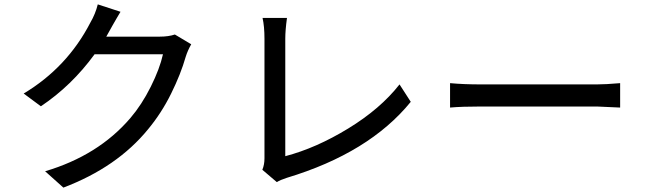

<svg xmlns="http://www.w3.org/2000/svg" viewBox="-20 -814 2970 883"><path d="M859.4 -610.4Q842.8 -581.1 834 -552.7Q811.5 -473.6 767.1 -383.8Q722.7 -293.9 661.1 -219.7Q518.6 -44.9 271.5 48.8L187.5 -26.4Q431.6 -98.6 579.1 -270.5Q631.8 -332 673.3 -415Q714.8 -498 729.5 -564.5H415Q309.6 -419.9 168 -325.2L88.9 -383.8Q289.1 -503.9 395.5 -710Q418.9 -750 429.7 -793.9L534.2 -759.8Q526.4 -747.1 517.1 -731Q507.8 -714.8 498.5 -698.7Q489.3 -682.6 486.3 -676.8Q480.5 -667 468.8 -645.5H714.8Q754.9 -645.5 784.2 -655.3Z M1186.5 -33.2Q1196.3 -56.6 1196.3 -85.9V-635.7Q1196.3 -692.4 1187.5 -731.4H1299.8Q1292 -674.8 1292 -636.7V-95.7Q1433.6 -132.8 1581.5 -223.1Q1729.5 -313.5 1817.4 -425.8L1869.1 -345.7Q1677.7 -110.4 1298.8 3.9Q1268.6 13.7 1252.9 23.4Z M2049.8 -431.6Q2112.3 -425.8 2192.4 -425.8H2724.6Q2764.6 -425.8 2832 -431.6V-319.3Q2729.5 -324.2 2724.6 -324.2H2192.4Q2103.5 -324.2 2049.8 -319.3Z"/></svg>

Font: Min Sans Medium
Style: Regular
Weight: 500
Designer: Jinseong-Kim, NotoSansCJK, Nunito
Foundry: Jinseong-Kim
Version: Version 1.400;Glyphs 3.1.2 (3151)